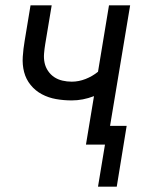

<svg xmlns="http://www.w3.org/2000/svg" viewBox="-20 -540 540 717"><path d="M346 157 372 0H301L331 -181Q310 -173 289.5 -169Q269 -165 248 -165Q218 -165 189.5 -170Q161 -175 136.5 -188Q112 -201 94.5 -222.5Q77 -244 70 -271Q63 -298 65 -328Q67 -358 72 -387L94 -520H173L149 -376Q146 -358 144.5 -340Q143 -322 146.5 -305.5Q150 -289 159.5 -275Q169 -261 182.5 -252Q196 -243 213 -239Q230 -235 248 -235Q274 -235 299.5 -245Q325 -255 346 -272L387 -520H466L391 -70H453L416 157Z"/></svg>

Font: Iosevka Term Curly
Style: Italic
Weight: 400
Italic angle: -9°
Designer: Belleve Invis
Foundry: Belleve Invis
Version: Version 32.3.0